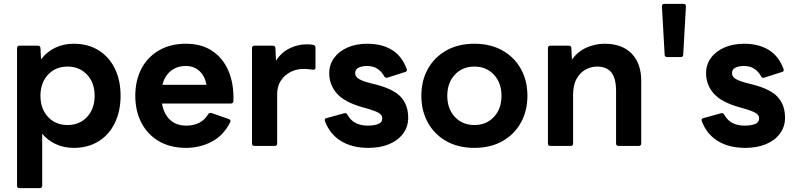

<svg xmlns="http://www.w3.org/2000/svg" viewBox="-20 -754 4106 992"><path d="M81 218Q68 218 68 205V-505Q68 -518 81 -518H175Q189 -518 189 -505L192 -447Q220 -485 263.5 -506.5Q307 -528 361 -528Q435 -528 489.5 -494Q544 -460 573.5 -399.5Q603 -339 603 -259Q603 -180 573.5 -119Q544 -58 489.5 -24Q435 10 361 10Q310 10 268 -9.5Q226 -29 198 -63V205Q198 218 185 218ZM329 -108Q391 -108 430 -150Q469 -192 469 -259Q469 -326 430 -368Q391 -410 329 -410Q267 -410 228 -368Q189 -326 189 -259Q189 -192 228 -150Q267 -108 329 -108Z M941 10Q860 10 801 -24.5Q742 -59 710.5 -120Q679 -181 679 -259Q679 -338 710.5 -398.5Q742 -459 801 -493.5Q860 -528 941 -528Q1021 -528 1076.5 -491Q1132 -454 1160.5 -387.5Q1189 -321 1186 -232Q1185 -219 1172 -219H817Q826 -166 858 -135.5Q890 -105 942 -105Q1020 -105 1056 -164Q1061 -173 1073 -170L1162 -139Q1175 -134 1169 -122Q1135 -54 1074 -22Q1013 10 941 10ZM940 -413Q894 -413 862.5 -387.5Q831 -362 819 -316H1047Q1038 -362 1010 -387.5Q982 -413 940 -413Z M1295 0Q1282 0 1282 -13V-505Q1282 -518 1295 -518H1389Q1403 -518 1403 -505L1406 -440Q1432 -482 1475 -503.5Q1518 -525 1564 -525Q1584 -525 1599 -522Q1610 -519 1610 -508V-405Q1610 -392 1596 -394Q1586 -395 1574.5 -396.5Q1563 -398 1548 -398Q1513 -398 1482 -382.5Q1451 -367 1431.5 -338Q1412 -309 1412 -268V-13Q1412 0 1399 0Z M1884 10Q1799 10 1741.5 -25.5Q1684 -61 1659 -128Q1654 -141 1668 -144L1759 -169Q1770 -172 1775 -161Q1793 -130 1819.5 -117.5Q1846 -105 1879 -105Q1912 -105 1933.5 -113Q1955 -121 1955 -143Q1955 -160 1937 -170.5Q1919 -181 1878 -193L1853 -200Q1760 -226 1720.5 -271Q1681 -316 1681 -376Q1681 -420 1706 -454.5Q1731 -489 1775.5 -508.5Q1820 -528 1878 -528Q1953 -528 2005 -496Q2057 -464 2081 -398Q2086 -385 2073 -382L1982 -353Q1971 -349 1965 -360Q1952 -384 1930.5 -398.5Q1909 -413 1876 -413Q1851 -413 1833 -404.5Q1815 -396 1815 -376Q1815 -358 1833.5 -346.5Q1852 -335 1895 -324L1919 -318Q2014 -294 2051.5 -252.5Q2089 -211 2089 -146Q2089 -99 2062.5 -63.5Q2036 -28 1990 -9Q1944 10 1884 10Z M2431 10Q2348 10 2286.5 -24.5Q2225 -59 2191 -120Q2157 -181 2157 -259Q2157 -338 2191 -398.5Q2225 -459 2286.5 -493.5Q2348 -528 2431 -528Q2514 -528 2575.5 -493.5Q2637 -459 2671 -398.5Q2705 -338 2705 -259Q2705 -181 2671 -120Q2637 -59 2575.5 -24.5Q2514 10 2431 10ZM2431 -108Q2493 -108 2532 -150Q2571 -192 2571 -259Q2571 -326 2532 -368Q2493 -410 2431 -410Q2369 -410 2330 -368Q2291 -326 2291 -259Q2291 -192 2330 -150Q2369 -108 2431 -108Z M2824 0Q2811 0 2811 -13V-505Q2811 -518 2824 -518H2918Q2932 -518 2932 -505L2935 -446Q2964 -487 3009 -507.5Q3054 -528 3104 -528Q3194 -528 3243.5 -477Q3293 -426 3293 -337V-13Q3293 0 3280 0H3176Q3163 0 3163 -13V-284Q3163 -349 3139 -379.5Q3115 -410 3064 -410Q3033 -410 3004.5 -394Q2976 -378 2958.5 -346Q2941 -314 2941 -264V-13Q2941 0 2928 0Z M3428 -459Q3414 -459 3414 -472L3400 -721Q3400 -734 3412 -734H3512Q3524 -734 3524 -721L3510 -472Q3510 -459 3496 -459Z M3831 10Q3746 10 3688.5 -25.5Q3631 -61 3606 -128Q3601 -141 3615 -144L3706 -169Q3717 -172 3722 -161Q3740 -130 3766.5 -117.5Q3793 -105 3826 -105Q3859 -105 3880.5 -113Q3902 -121 3902 -143Q3902 -160 3884 -170.5Q3866 -181 3825 -193L3800 -200Q3707 -226 3667.5 -271Q3628 -316 3628 -376Q3628 -420 3653 -454.5Q3678 -489 3722.5 -508.5Q3767 -528 3825 -528Q3900 -528 3952 -496Q4004 -464 4028 -398Q4033 -385 4020 -382L3929 -353Q3918 -349 3912 -360Q3899 -384 3877.5 -398.5Q3856 -413 3823 -413Q3798 -413 3780 -404.5Q3762 -396 3762 -376Q3762 -358 3780.5 -346.5Q3799 -335 3842 -324L3866 -318Q3961 -294 3998.5 -252.5Q4036 -211 4036 -146Q4036 -99 4009.5 -63.5Q3983 -28 3937 -9Q3891 10 3831 10Z"/></svg>

Font: LINE Seed Sans
Style: Bold
Weight: 700
Designer: LINE VX Design & Dalton Maag Ltd & Sandoll Inc
Foundry: Dalton Maag Ltd
Version: Version 1.003